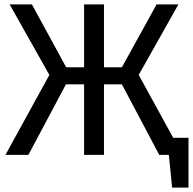

<svg xmlns="http://www.w3.org/2000/svg" viewBox="-20 -709 883 879"><path d="M615 -366 797 -689H697L538 -401H456V-689H365V-401H283L126 -689H24L206 -366L5 0H110L282 -323H365V0H456V-323H538L709 0H753L768 150H843V-78H773Z"/></svg>

Font: Fira Sans
Style: Regular
Weight: 400
Designer: Carrois Corporate & Edenspiekermann AG
Foundry: Carrois Corporate GbR & Edenspiekermann AG
Version: Version 4.203